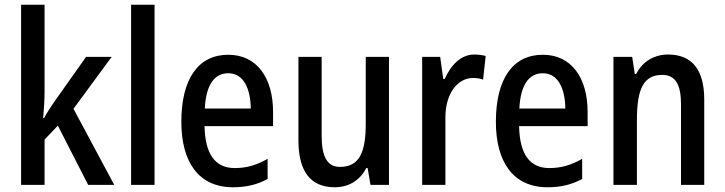

<svg xmlns="http://www.w3.org/2000/svg" viewBox="-20 -780 3058 810"><path d="M168 -391V-760H69V0H168V-191L224 -250L352 0H462L290 -321L451 -540H343L210 -352C195 -331 179 -306 166 -282H162C165 -318 168 -354 168 -391Z M632 0V-760H533V0Z M943 -549C817 -549 745 -448 745 -266C745 -99 816 10 963 10C1019 10 1065 -1 1109 -25V-110C1062 -83 1020 -71 970 -71C888 -71 845 -130 843 -248H1132V-308C1132 -450 1065 -549 943 -549ZM943 -471C1007 -471 1037 -407 1038 -322H844C849 -423 885 -471 943 -471Z M1621 -540H1523V-259C1523 -138 1497 -76 1414 -76C1361 -76 1337 -118 1337 -207V-540H1239V-188C1239 -61 1287 10 1392 10C1449 10 1498 -17 1525 -71H1531L1543 0H1621Z M1981 -550C1924 -550 1882 -505 1856 -447H1850L1837 -540H1761V0H1859V-281C1858 -382 1908 -451 1976 -451C1989 -451 2006 -449 2018 -444L2029 -544C2013 -548 1996 -550 1981 -550Z M2270 -549C2144 -549 2072 -448 2072 -266C2072 -99 2143 10 2290 10C2346 10 2392 -1 2436 -25V-110C2389 -83 2347 -71 2297 -71C2215 -71 2172 -130 2170 -248H2459V-308C2459 -450 2392 -549 2270 -549ZM2270 -471C2334 -471 2364 -407 2365 -322H2171C2176 -423 2212 -471 2270 -471Z M2798 -550C2742 -550 2691 -522 2664 -468H2658L2647 -540H2568V0H2667V-274C2667 -405 2695 -464 2774 -464C2830 -464 2853 -422 2853 -340V0H2951V-360C2951 -489 2897 -550 2798 -550Z"/></svg>

Font: Noto Sans Kannada Condensed Medium
Style: Regular
Weight: 500
Width: 3
Designer: Jelle Bosma - Monotype Design Team
Foundry: Monotype Imaging Inc.
Version: Version 2.005